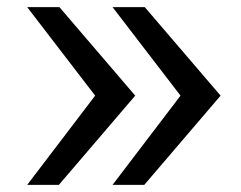

<svg xmlns="http://www.w3.org/2000/svg" viewBox="-20 -518 675 538"><path d="M56.2 0 246.6 -250 56.2 -498H146.5L358.9 -250L145 0ZM295.4 0 485.8 -250 295.4 -498H385.7L598.1 -250L384.3 0Z"/></svg>

Font: Andika Cyr
Style: Regular
Weight: 400
Designer: Victor Gaultney, Annie Olsen, Julie Remington, Don Collingsworth, Eric Hays, Becca Hirsbrunner
Foundry: SIL International
Version: Version 5.000